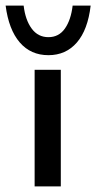

<svg xmlns="http://www.w3.org/2000/svg" viewBox="-42 -662 342 682"><path d="M174 -414V0H81V-414ZM-22 -642H42Q48 -591 70.5 -560.5Q93 -530 130 -530Q167 -530 188.5 -560.5Q210 -591 216 -642H280Q270 -556 231 -511Q192 -466 130 -466Q67 -466 28 -511.5Q-11 -557 -22 -642Z"/></svg>

Font: Josefin Sans
Style: Regular
Weight: 400
Designer: Santiago Orozco
Foundry: Typemade
Version: Version 2.000